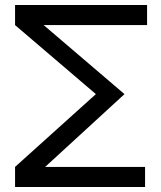

<svg xmlns="http://www.w3.org/2000/svg" viewBox="-20 -745 640 765"><path d="M40 -80 362 -370 40 -645V-725H566V-645H154L476 -370L160 -80H558V0H40Z"/></svg>

Font: JuliaMono Light
Style: Regular
Weight: 300
Monospace: yes
Designer: cormullion
Foundry: corm
Version: Version 0.054; ttfautohint (v1.8.4)